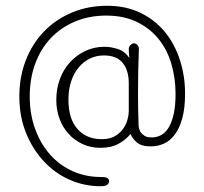

<svg xmlns="http://www.w3.org/2000/svg" viewBox="-20 -561 705 665"><path d="M588 -236Q588 -292 573 -341.5Q558 -391 528 -427.5Q498 -464 453 -485.5Q408 -507 348 -507Q289 -507 240 -486.5Q191 -466 156 -429Q121 -392 102 -340.5Q83 -289 83 -227Q83 -165 102 -113.5Q121 -62 154 -25Q187 12 232 32Q277 52 329 52Q348 52 353 56.5Q358 61 358 67Q358 73 352 78.5Q346 84 328 84Q272 84 221 61.5Q170 39 131.5 -2.5Q93 -44 70 -101Q47 -158 47 -227Q47 -295 69.5 -352.5Q92 -410 132.5 -452Q173 -494 229 -517.5Q285 -541 351 -541Q416 -541 466.5 -516.5Q517 -492 551 -450.5Q585 -409 603 -353.5Q621 -298 621 -237Q621 -187 611.5 -152Q602 -117 585.5 -95Q569 -73 547.5 -63.5Q526 -54 503 -54Q469 -54 453.5 -68Q438 -82 432 -97Q416 -77 390.5 -63Q365 -49 328 -49Q294 -49 266 -62Q238 -75 217.5 -97.5Q197 -120 186 -150Q175 -180 175 -215Q175 -254 187.5 -287.5Q200 -321 222.5 -345.5Q245 -370 275.5 -384.5Q306 -399 342 -399Q363 -399 387.5 -391.5Q412 -384 428 -360Q427 -368 426.5 -376.5Q426 -385 426 -391Q426 -399 432 -405Q438 -411 444 -411Q450 -411 455.5 -405.5Q461 -400 461 -392Q458 -314 458 -237Q458 -209 458.5 -181.5Q459 -154 460 -126Q461 -114 466 -105Q471 -97 480 -91Q489 -85 506 -85Q523 -85 538 -93Q553 -101 564 -119Q575 -137 581.5 -165.5Q588 -194 588 -236ZM426 -273Q426 -317 405 -343Q384 -369 340 -369Q314 -369 292 -358.5Q270 -348 253 -328Q236 -308 226.5 -279.5Q217 -251 217 -216Q217 -150 248 -114.5Q279 -79 333 -79Q360 -79 378 -89.5Q396 -100 406.5 -115Q417 -130 421.5 -146.5Q426 -163 426 -175Z"/></svg>

Font: Life Savers
Style: Regular
Weight: 400
Designer: Pablo Impallari, Rodrigo Fuenzalida, Brenda Gallo
Foundry: Pablo Impallari, Rodrigo Fuenzalida, Brenda Gallo
Version: Version 3.001; ttfautohint (v0.95) -l 8 -r 50 -G 200 -x 14 -